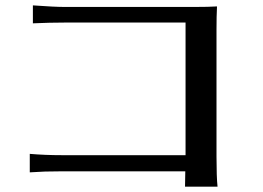

<svg xmlns="http://www.w3.org/2000/svg" viewBox="-20 -696 989 721"><path d="M91.8 -48.8V-118.2Q149.4 -113.3 211.9 -113.3H676.8V-611.3H223.6Q167 -611.3 103.5 -608.4V-675.8Q184.6 -669.9 223.6 -669.9H710.9Q764.6 -669.9 794.9 -671.9Q793 -635.7 793 -584V-109.4Q793 -31.2 796.9 4.9H674.8L675.8 -52.7H215.8Q183.6 -52.7 149.4 -51.8Z"/></svg>

Font: GenEi LateMin P v2
Style: Medium
Weight: 500
Designer: o_tamon (Modified)
Foundry: o_tamon / Adobe Systems Incorporated / FONT 910 / Philipp H. Poll
Version: Version 2.1;Original Version 1.004